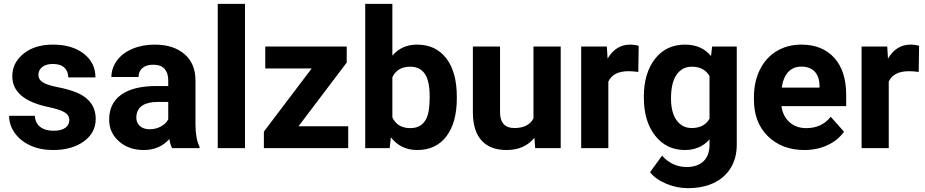

<svg xmlns="http://www.w3.org/2000/svg" viewBox="-20 -770 4809 998"><path d="M340.3 -146Q340.3 -171.9 314.7 -186.8Q289.1 -201.7 232.4 -213.4Q43.9 -252.9 43.9 -373.5Q43.9 -443.8 102.3 -491Q160.6 -538.1 254.9 -538.1Q355.5 -538.1 415.8 -490.7Q476.1 -443.4 476.1 -367.7H335Q335 -397.9 315.4 -417.7Q295.9 -437.5 254.4 -437.5Q218.8 -437.5 199.2 -421.4Q179.7 -405.3 179.7 -380.4Q179.7 -356.9 201.9 -342.5Q224.1 -328.1 276.9 -317.6Q329.6 -307.1 365.7 -293.9Q477.5 -252.9 477.5 -151.9Q477.5 -79.6 415.5 -34.9Q353.5 9.8 255.4 9.8Q189 9.8 137.5 -13.9Q85.9 -37.6 56.6 -78.9Q27.3 -120.1 27.3 -168H161.1Q163.1 -130.4 189 -110.4Q214.8 -90.3 258.3 -90.3Q298.8 -90.3 319.6 -105.7Q340.3 -121.1 340.3 -146Z M874.5 0Q864.7 -19 860.4 -47.4Q809.1 9.8 727.1 9.8Q649.4 9.8 598.4 -35.2Q547.4 -80.1 547.4 -148.4Q547.4 -232.4 609.6 -277.3Q671.9 -322.3 789.6 -322.8H854.5V-353Q854.5 -389.6 835.7 -411.6Q816.9 -433.6 776.4 -433.6Q740.7 -433.6 720.5 -416.5Q700.2 -399.4 700.2 -369.6H559.1Q559.1 -415.5 587.4 -454.6Q615.7 -493.7 667.5 -515.9Q719.2 -538.1 783.7 -538.1Q881.3 -538.1 938.7 -489Q996.1 -439.9 996.1 -351.1V-122.1Q996.6 -46.9 1017.1 -8.3V0ZM757.8 -98.1Q789.1 -98.1 815.4 -112.1Q841.8 -126 854.5 -149.4V-240.2H801.8Q695.8 -240.2 689 -167L688.5 -158.7Q688.5 -132.3 707 -115.2Q725.6 -98.1 757.8 -98.1Z M1253.4 0H1111.8V-750H1253.4Z M1531.7 -113.8H1790V0H1351.6V-85.9L1600.1 -414.1H1358.9V-528.3H1782.2V-444.8Z M2354.5 -259.3Q2354.5 -132.3 2300.3 -61.3Q2246.1 9.8 2148.9 9.8Q2063 9.8 2011.7 -56.2L2005.4 0H1878.4V-750H2019.5V-481Q2068.4 -538.1 2147.9 -538.1Q2244.6 -538.1 2299.6 -467Q2354.5 -396 2354.5 -267.1ZM2213.4 -269.5Q2213.4 -349.6 2188 -386.5Q2162.6 -423.3 2112.3 -423.3Q2044.9 -423.3 2019.5 -368.2V-159.7Q2045.4 -104 2113.3 -104Q2181.6 -104 2203.1 -171.4Q2213.4 -203.6 2213.4 -269.5Z M2757.8 -53.7Q2705.6 9.8 2613.3 9.8Q2528.3 9.8 2483.6 -39.1Q2439 -87.9 2438 -182.1V-528.3H2579.1V-187Q2579.1 -104.5 2654.3 -104.5Q2726.1 -104.5 2752.9 -154.3V-528.3H2894.5V0H2761.7Z M3297.9 -396Q3269 -399.9 3247.1 -399.9Q3167 -399.9 3142.1 -345.7V0H3001V-528.3H3134.3L3138.2 -465.3Q3180.7 -538.1 3255.9 -538.1Q3279.3 -538.1 3299.8 -531.7Z M3326.7 -268.1Q3326.7 -389.6 3384.5 -463.9Q3442.4 -538.1 3540.5 -538.1Q3627.4 -538.1 3675.8 -478.5L3681.6 -528.3H3809.6V-17.6Q3809.6 51.8 3778.1 103Q3746.6 154.3 3689.5 181.2Q3632.3 208 3555.7 208Q3497.6 208 3442.4 184.8Q3387.2 161.6 3358.9 125L3421.4 39.1Q3474.1 98.1 3549.3 98.1Q3605.5 98.1 3636.7 68.1Q3668 38.1 3668 -17.1V-45.4Q3619.1 9.8 3539.6 9.8Q3444.3 9.8 3385.5 -64.7Q3326.7 -139.2 3326.7 -262.2ZM3467.8 -257.8Q3467.8 -186 3496.6 -145.3Q3525.4 -104.5 3575.7 -104.5Q3640.1 -104.5 3668 -152.8V-375Q3639.6 -423.3 3576.7 -423.3Q3525.9 -423.3 3496.8 -381.8Q3467.8 -340.3 3467.8 -257.8Z M4161.1 9.8Q4044.9 9.8 3971.9 -61.5Q3898.9 -132.8 3898.9 -251.5V-265.1Q3898.9 -344.7 3929.7 -407.5Q3960.4 -470.2 4016.8 -504.2Q4073.2 -538.1 4145.5 -538.1Q4253.9 -538.1 4316.2 -469.7Q4378.4 -401.4 4378.4 -275.9V-218.3H4042Q4048.8 -166.5 4083.3 -135.3Q4117.7 -104 4170.4 -104Q4252 -104 4297.9 -163.1L4367.2 -85.4Q4335.4 -40.5 4281.2 -15.4Q4227.1 9.8 4161.1 9.8ZM4145 -423.8Q4103 -423.8 4076.9 -395.5Q4050.8 -367.2 4043.5 -314.5H4239.7V-325.7Q4238.8 -372.6 4214.4 -398.2Q4189.9 -423.8 4145 -423.8Z M4755.4 -396Q4726.6 -399.9 4704.6 -399.9Q4624.5 -399.9 4599.6 -345.7V0H4458.5V-528.3H4591.8L4595.7 -465.3Q4638.2 -538.1 4713.4 -538.1Q4736.8 -538.1 4757.3 -531.7Z"/></svg>

Font: Vazir FD-UI
Style: Bold-FD-UI
Weight: 700
Designer: Saber Rastikerdar
Foundry: Saber Rastikerdar
Version: Version 30.0.0